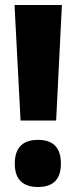

<svg xmlns="http://www.w3.org/2000/svg" viewBox="-20 -734 311 766"><path d="M227 -714H38L62 -253H204ZM132 12Q223 12 223 -81Q223 -176 132 -176Q39 -176 39 -81Q39 12 132 12Z"/></svg>

Font: Noto Sans Display Condensed Black
Style: Regular
Weight: 900
Width: 3
Designer: Monotype Design team
Foundry: Monotype Imaging Inc.
Version: 1.000